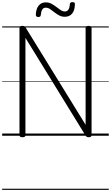

<svg xmlns="http://www.w3.org/2000/svg" viewBox="-20 -1254 1025 1774"><path d="M187 14Q160 14 160 -5V-996Q160 -1006 166.5 -1010.5Q173 -1015 187 -1015Q199 -1015 205 -1011.5Q211 -1008 217 -999L771 -101V-996Q771 -1006 777.5 -1010.5Q784 -1015 798 -1015Q826 -1015 826 -996V-5Q826 5 819 9.5Q812 14 799 14Q788 14 782 10.5Q776 7 770 -2L215 -904V-5Q215 5 208.5 9.5Q202 14 187 14ZM333 -1097Q311 -1097 311 -1118Q313 -1172 337 -1202Q361 -1232 402 -1232Q433 -1232 456.5 -1219Q480 -1206 500.5 -1190Q521 -1174 540.5 -1161Q560 -1148 580 -1148Q601 -1148 612.5 -1166Q624 -1184 625 -1215Q626 -1234 649 -1234Q663 -1234 668 -1229.5Q673 -1225 672 -1213Q671 -1158 646.5 -1128.5Q622 -1099 579 -1099Q550 -1099 526 -1112Q502 -1125 481.5 -1141.5Q461 -1158 442 -1170.5Q423 -1183 402 -1183Q382 -1183 371 -1166.5Q360 -1150 357 -1116Q356 -1106 351 -1101.5Q346 -1097 333 -1097ZM0 490H985V500H0ZM0 -20H985V0H0ZM0 -505H985V-500H0ZM0 -1010H985V-1000H0Z"/></svg>

Font: Playwrite ES Guides
Style: Regular
Weight: 400
Designer: Veronika Burian, José Scaglione
Foundry: TypeTogether
Version: Version 1.003